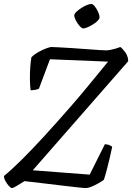

<svg xmlns="http://www.w3.org/2000/svg" viewBox="-24 -952 669 972"><path d="M36 0Q31 0 21.5 -10Q12 -20 4 -34.5Q-4 -49 -4 -61Q33 -91 86.5 -144Q140 -197 203.5 -266.5Q267 -336 335 -414Q382 -468 430.5 -527Q479 -586 523 -640L229 -652L173 -503Q168 -500 155.5 -497.5Q143 -495 131 -495Q128 -518 127.5 -548Q127 -578 129 -608.5Q131 -639 135 -662Q144 -672 159 -681.5Q174 -691 190 -698.5Q206 -706 218.5 -710Q231 -714 236 -714Q244 -714 272.5 -712.5Q301 -711 340.5 -708.5Q380 -706 417.5 -703Q455 -700 482 -698.5Q509 -697 513 -697Q522 -697 535 -699.5Q548 -702 561.5 -706Q575 -710 585 -714Q597 -706 611 -686Q625 -666 625 -642L142 -90L430 -68L507 -222Q522 -221 530.5 -217Q539 -213 544 -209Q539 -184 532 -154.5Q525 -125 517.5 -96Q510 -67 502 -42Q487 -31 469.5 -21.5Q452 -12 436.5 -6Q421 0 412 0Q401 0 369 -3.5Q337 -7 295 -12Q253 -17 211.5 -22Q170 -27 139.5 -30.5Q109 -34 100 -35Q77 -21 60 -10.5Q43 0 36 0ZM398 -808Q390 -808 379 -820.5Q368 -833 360 -848.5Q352 -864 352 -874Q352 -882 362.5 -892Q373 -902 387.5 -911.5Q402 -921 416 -926.5Q430 -932 438 -932Q446 -932 456 -919.5Q466 -907 473 -891Q480 -875 480 -865Q480 -857 470.5 -847Q461 -837 447 -828.5Q433 -820 419.5 -814Q406 -808 398 -808Z"/></svg>

Font: Texturina Medium 12pt ExtraLight
Style: Italic
Weight: 250
Italic angle: -11°
Version: Version 1.002